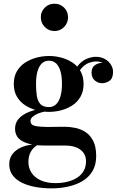

<svg xmlns="http://www.w3.org/2000/svg" viewBox="-20 -778 668 1058"><path d="M264 260Q217.5 260 175.8 252.5Q134 245 101.2 229Q68.5 213 49.8 188Q31 163 31 128Q31 95.5 46.5 74Q62 52.5 85.5 40Q109 27.5 132.8 22.5Q156.5 17.5 173.5 17.5H193.5Q166.5 30.5 151.5 55.2Q136.5 80 136.5 115Q136.5 147 153.5 173.5Q170.5 200 204 215.5Q237.5 231 286 231Q320 231 350.2 223.8Q380.5 216.5 404 201.8Q427.5 187 440.8 164.2Q454 141.5 454 111Q454 82 439.2 62.8Q424.5 43.5 399 33.8Q373.5 24 341 24Q330.5 24 306.5 24Q282.5 24 258.8 24Q235 24 224 24Q151 24 107 2Q63 -20 63 -69Q63 -99 80.2 -120.2Q97.5 -141.5 126.2 -155.2Q155 -169 190 -175.8Q225 -182.5 260.5 -182.5L259 -167Q244 -167 225 -163Q206 -159 188.5 -151.8Q171 -144.5 159.5 -134.2Q148 -124 148 -112Q148 -89.5 173.5 -84Q199 -78.5 240 -78.5Q257.5 -78.5 274.2 -78.8Q291 -79 307 -79.2Q323 -79.5 337 -79.5Q365 -79.5 395.2 -73.2Q425.5 -67 451.8 -49.8Q478 -32.5 494 -0.8Q510 31 510 82Q510 130.5 489.8 164.8Q469.5 199 434.5 219.8Q399.5 240.5 355.5 250.2Q311.5 260 264 260ZM250 -161.5Q216.5 -161.5 182.5 -170.2Q148.5 -179 119.8 -197.2Q91 -215.5 73.5 -244.8Q56 -274 56 -315.5Q56 -357 73.5 -386.2Q91 -415.5 119.8 -433.8Q148.5 -452 182.5 -460.8Q216.5 -469.5 250 -469.5Q283 -469.5 316.8 -460.8Q350.5 -452 378.5 -433.8Q406.5 -415.5 423.5 -386.2Q440.5 -357 440.5 -315.5Q440.5 -274 423.5 -244.8Q406.5 -215.5 378.5 -197.2Q350.5 -179 316.8 -170.2Q283 -161.5 250 -161.5ZM250 -188Q274 -188 290 -204.2Q306 -220.5 313.8 -249.2Q321.5 -278 321.5 -315.5Q321.5 -355 313.8 -383.5Q306 -412 290 -427.8Q274 -443.5 250 -443.5Q225.5 -443.5 209.8 -427.8Q194 -412 186.2 -383.5Q178.5 -355 178.5 -315.5Q178.5 -278 183 -249.2Q187.5 -220.5 202.8 -204.2Q218 -188 250 -188ZM542.5 -319.5Q520.5 -319.5 502.5 -334.5Q484.5 -349.5 484.5 -377.5Q484.5 -406 502.8 -418.8Q521 -431.5 542.5 -431.5Q563 -431.5 582.5 -418.8Q602 -406 602 -382H576Q576 -404.5 558 -422Q540 -439.5 509.5 -439.5Q492 -439.5 470 -431.5Q448 -423.5 428.8 -401.8Q409.5 -380 399.5 -339L381 -353Q391 -396 412.8 -420.5Q434.5 -445 460.2 -455Q486 -465 507.5 -465Q536.5 -465 558 -452.8Q579.5 -440.5 591.2 -421.5Q603 -402.5 603 -382Q603 -346.5 583.8 -333Q564.5 -319.5 542.5 -319.5ZM280 -607Q248.5 -607 226.8 -629.2Q205 -651.5 205 -682.5Q205 -714.5 226.8 -736Q248.5 -757.5 280 -757.5Q311.5 -757.5 333.2 -736Q355 -714.5 355 -682.5Q355 -651.5 333.2 -629.2Q311.5 -607 280 -607Z"/></svg>

Font: Bodoni Moda SC 9pt SemiBold
Style: Regular
Weight: 600
Designer: Owen Earl
Foundry: indestructible type
Version: Version 2.005